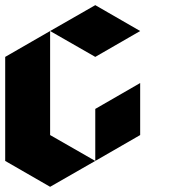

<svg xmlns="http://www.w3.org/2000/svg" viewBox="-20 -718 733 739"><path d="M172.9 -598.6Q172.9 -464.8 172.9 -198.2Q231.4 -165 346.7 -98.6Q289.1 -65.4 172.9 1Q115.2 -32.2 0 -98.6Q0 -231.4 0 -499Q57.6 -532.2 172.9 -598.6ZM172.9 -598.6Q231.4 -565.4 346.7 -499Q404.3 -532.2 519.5 -598.6Q461.9 -631.8 346.7 -698.2Q289.1 -665 172.9 -598.6ZM346.7 -298.8Q404.3 -332 519.5 -398.4Q519.5 -332 519.5 -198.2Q461.9 -165 346.7 -98.6Q346.7 -131.8 346.7 -198.2Q346.7 -231.4 346.7 -298.8Z"/></svg>

Font: DreiFraktur
Style: Regular
Weight: 400
Designer: JayCobs
Version: Version 1.2